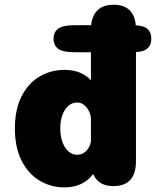

<svg xmlns="http://www.w3.org/2000/svg" viewBox="-20 -782 660 812"><path d="M206.5 -618Q206.5 -646 226 -660.8Q245.5 -675.5 296.5 -675.5H540.5Q584 -675.5 602 -660.8Q620 -646 620 -618Q620 -590.5 602 -575.8Q584 -561 540.5 -561H296.5Q245.5 -561 226 -575.8Q206.5 -590.5 206.5 -618ZM459.5 5Q397.5 5 375.5 -43L374 -46Q354 -19 323.2 -4.2Q292.5 10.5 252.5 10.5Q194.5 10.5 146.8 -18.5Q99 -47.5 71 -103.2Q43 -159 43 -239Q43 -319 71 -374.2Q99 -429.5 146.8 -458Q194.5 -486.5 252.5 -486.5Q289 -486.5 317 -475.2Q345 -464 364.5 -442.5V-657Q364.5 -708 389 -735Q413.5 -762 459.5 -762Q555 -762 555 -657V-100Q555 5 459.5 5ZM364.5 -184.5V-281.5Q363.5 -297 356 -312.2Q348.5 -327.5 335.8 -338Q323 -348.5 306 -348.5Q286 -348.5 270 -335.2Q254 -322 244.5 -297.5Q235 -273 235 -239Q235 -205.5 244.5 -180.2Q254 -155 270 -141.2Q286 -127.5 306 -127.5Q322 -127.5 334.5 -135.5Q347 -143.5 354.8 -156.8Q362.5 -170 364.5 -184.5Z"/></svg>

Font: Sono Monospace ExtraBold
Style: Regular
Weight: 800
Version: Version 2.112